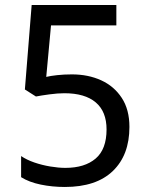

<svg xmlns="http://www.w3.org/2000/svg" viewBox="-20 -734 591 764"><path d="M238 10Q188 10 142 0.5Q96 -9 64 -29V-113Q86 -98 116.5 -87.5Q147 -77 180 -71.5Q213 -66 240 -66Q317 -66 360.5 -103Q404 -140 404 -219Q404 -290 361 -326.5Q318 -363 236 -363Q210 -363 176.5 -358.5Q143 -354 123 -350L79 -378L106 -714H443V-633H183L164 -428Q180 -432 207.5 -435Q235 -438 266 -438Q331 -438 382.5 -414.5Q434 -391 464.5 -344.5Q495 -298 495 -229Q495 -117 429 -53.5Q363 10 238 10Z"/></svg>

Font: lbangla15
Style: Book
Weight: 400
Designer: Jelle Bosma - Monotype Design Team
Foundry: Monotype Imaging Inc.
Version: Version 2.003